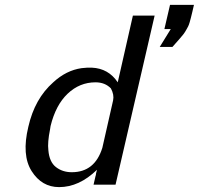

<svg xmlns="http://www.w3.org/2000/svg" viewBox="-20 -756 814 786"><path d="M96 -237Q122 -352 198 -419Q251 -468 314 -477Q339 -480 356 -479Q424 -476 462 -419L524 -692H613L453 0H363L371 -35Q373 -39 373 -45L377 -61Q304 10 222 10Q151 10 109.5 -55.5Q68 -121 96 -237ZM187 -240 185 -227Q174 -173 178 -141Q182 -93 209 -72Q236 -51 274 -51Q368 -51 399 -151L443 -345Q448 -368 434 -394Q410 -419 371 -419Q306 -419 257 -372.5Q208 -326 187 -240ZM634 -564 679 -637H653L676 -736H774Q772 -726 767.5 -708Q763 -690 761.5 -683.5Q760 -677 756.5 -665Q753 -653 750 -647.5Q747 -642 742 -633Q737 -624 731 -616Q725 -608 716 -598L686 -564Z"/></svg>

Font: Coval
Style: Book Italic
Weight: 350
Foundry: Context Ltd
Version: Version 001.000